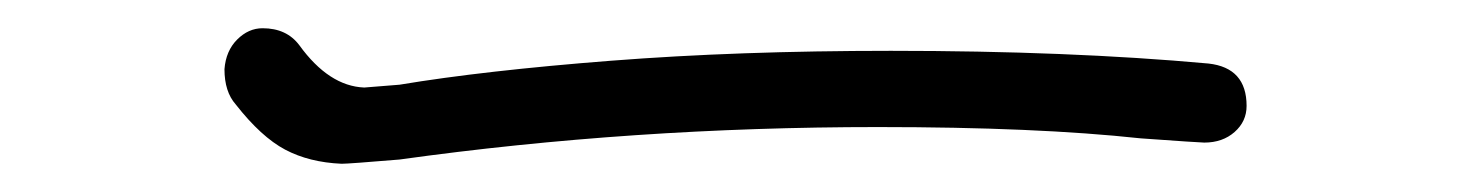

<svg xmlns="http://www.w3.org/2000/svg" viewBox="-20 -452 1040 136"><path d="M147 -378Q139 -387 139 -403Q140 -416 148 -424Q156 -432 166 -432Q183 -432 192 -420Q213 -391 238 -390L263 -392Q323 -402 413 -409Q503 -416 611 -416Q737 -416 836 -407Q863 -404 863 -377Q863 -366 854.5 -358.5Q846 -351 833 -351Q830 -351 788 -354Q714 -362 602 -362Q428 -362 263 -339Q227 -336 222 -336Q199 -337 182 -346Q165 -355 147 -378Z"/></svg>

Font: Tsukimi Rounded
Style: Regular
Weight: 400
Designer: Takashi Funayama
Foundry: Takashi Funayama
Version: Version 1.032; ttfautohint (v1.8.3)